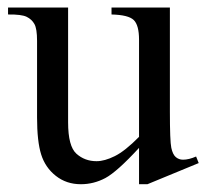

<svg xmlns="http://www.w3.org/2000/svg" viewBox="-20 -467 540 501"><path d="M423.3 -447.3V-176.3Q423.3 -98.6 427 -81.3Q430.7 -64 438.7 -57.1Q446.8 -50.3 457.5 -50.3Q472.7 -50.3 491.7 -58.6L498.5 -41.5L364.7 13.7H342.8V-81.1Q285.2 -18.6 254.9 -2.4Q224.6 13.7 190.9 13.7Q153.3 13.7 125.7 -8.1Q98.1 -29.8 87.4 -64Q76.7 -98.1 76.7 -160.6V-360.4Q76.7 -392.1 69.8 -404.3Q63 -416.5 49.6 -423.1Q36.1 -429.7 1 -429.2V-447.3H157.7V-147.9Q157.7 -85.4 179.4 -65.9Q201.2 -46.4 231.9 -46.4Q252.9 -46.4 279.5 -59.6Q306.2 -72.8 342.8 -109.9V-363.3Q342.8 -401.4 328.9 -414.8Q314.9 -428.2 271 -429.2V-447.3Z"/></svg>

Font: Jameel Khushkhat-L
Style: Regular
Weight: 400
Version: Version 3.5